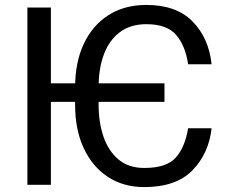

<svg xmlns="http://www.w3.org/2000/svg" viewBox="-20 -741 936 770"><path d="M639.6 -406.7V-332.5H147.9V-406.7ZM734.4 -226.6H828.6Q817.4 -125.5 752 -58.1Q686.5 9.3 558.6 9.3Q475.1 9.3 412.8 -31.5Q350.6 -72.3 315.9 -146.5Q281.2 -220.7 281.2 -320.3V-391.1Q281.2 -490.7 315.9 -564.9Q350.6 -639.2 414.8 -680.2Q479 -721.2 566.9 -721.2Q687.5 -721.2 752.4 -654.8Q817.4 -588.4 828.6 -483.4H734.4Q723.6 -557.6 686.5 -600.8Q649.4 -644 566.9 -644Q503.9 -644 461.4 -612.5Q418.9 -581.1 397.2 -524.4Q375.5 -467.8 375.5 -392.1V-320.3Q375.5 -250.5 395 -193.1Q414.6 -135.7 455.1 -101.6Q495.6 -67.4 558.6 -67.4Q648.4 -67.4 685.3 -109.4Q722.2 -151.4 734.4 -226.6ZM184.1 -710.9V0H89.8V-710.9Z"/></svg>

Font: RobotoDEMO
Style: Regular
Weight: 400
Designer: Christian Robertson
Foundry: Google
Version: Version 2.136